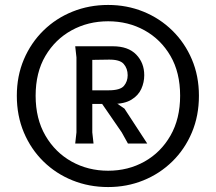

<svg xmlns="http://www.w3.org/2000/svg" viewBox="-20 -736 872 776"><path d="M284 -156 289 -201V-504L284 -549H436Q498 -549 530.5 -515.5Q563 -482 563 -432Q563 -403 551 -376.5Q539 -350 511 -333Q483 -316 436 -316H353V-201L358 -156ZM497 -156 472 -201 377 -339H422L483 -297L575 -156ZM353 -371H419Q466 -371 481 -389Q496 -407 496 -432Q496 -459 480 -477.5Q464 -496 418 -495L353 -494ZM417 20Q340 20 273 -7Q206 -34 155.5 -83.5Q105 -133 76.5 -200.5Q48 -268 48 -349Q48 -429 76.5 -496Q105 -563 155.5 -612.5Q206 -662 273 -689Q340 -716 417 -716Q493 -716 559.5 -689Q626 -662 676.5 -612.5Q727 -563 755.5 -496Q784 -429 784 -349Q784 -268 755.5 -200.5Q727 -133 676.5 -83.5Q626 -34 559.5 -7Q493 20 417 20ZM417 -46Q498 -46 564 -83Q630 -120 669 -188Q708 -256 708 -349Q708 -443 669 -510Q630 -577 564 -613.5Q498 -650 417 -650Q336 -650 269.5 -613.5Q203 -577 163.5 -510Q124 -443 124 -349Q124 -256 163.5 -188Q203 -120 269.5 -83Q336 -46 417 -46Z"/></svg>

Font: AR One Sans SemiBold
Style: Regular
Weight: 600
Designer: Niteesh Yadav
Foundry: Niteesh Yadav
Version: Version 1.001;gftools[0.9.33]